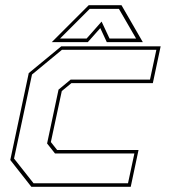

<svg xmlns="http://www.w3.org/2000/svg" viewBox="-20 -718 665 738"><path d="M100.5 0 19.5 -103 90.5 -437 215.5 -540H597.5L567.5 -398.5H254.5L217.5 -368L175.5 -172L199.5 -141.5H512.5L482.5 0ZM109 -13.5H472L496.5 -128H191.5L161 -166.5L205 -373.5L251.5 -412H556.5L581 -526.5H218L103 -431.5L34 -108.5ZM321 -698H447L529 -556H390.5L365.5 -610L317.5 -556H179ZM325 -684 211 -570H313L370.5 -635L401 -570H503L437 -684Z"/></svg>

Font: Tourney Thin Thin
Style: Italic
Weight: 250
Italic angle: -12°
Version: Version 1.015